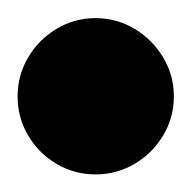

<svg xmlns="http://www.w3.org/2000/svg" viewBox="-57 -588 215 215"><path d="M-37.3 -480Q-37.3 -456.3 -25.5 -436.3Q-13.7 -416.3 6.3 -404.5Q26.3 -392.7 50 -392.7Q73.7 -392.7 93.7 -404.5Q113.7 -416.3 125.7 -436.3Q137.7 -456.3 137.7 -480Q137.7 -503.7 125.7 -523.7Q113.7 -543.7 93.7 -555.7Q73.7 -567.7 50 -567.7Q26.3 -567.7 6.3 -555.7Q-13.7 -543.7 -25.5 -523.7Q-37.3 -503.7 -37.3 -480Z"/></svg>

Font: Linefont Thin
Style: Regular
Weight: 100
Monospace: yes
Version: Version 3.002;gftools[0.9.33]